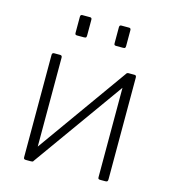

<svg xmlns="http://www.w3.org/2000/svg" viewBox="-110 -832 823 922"><g transform="rotate(15 301.5 -371.0)"><path d="M233 -732V-654Q233 -647 231 -644Q229 -641 220 -641H187Q180 -641 178 -643.5Q176 -646 176 -652V-731Q176 -742 185 -742H224Q233 -742 233 -732ZM427 -732V-654Q427 -647 425 -644Q423 -641 414 -641H382Q374 -641 372 -643.5Q370 -646 370 -652V-731Q370 -742 379 -742H418Q427 -742 427 -732ZM142 -519V-13Q142 -6 139.5 -3Q137 0 128 0H104Q97 0 94.5 -2.5Q92 -5 92 -11V-519Q92 -530 102 -530H132Q142 -530 142 -519ZM511 -519V-13Q511 -6 508.5 -3Q506 0 498 0H474Q466 0 464 -2.5Q462 -5 462 -11V-519Q462 -530 471 -530H502Q511 -530 511 -519ZM464 -528 495 -501 139 -3 108 -29Z"/></g></svg>

Font: Libre Franklin ExtraLight
Style: Regular
Weight: 250
Designer: Pablo Impallari, Rodrigo Fuenzalida, Nhung Nguyen
Foundry: Impallari Type
Version: Version 3.000